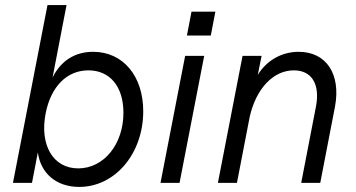

<svg xmlns="http://www.w3.org/2000/svg" viewBox="-20 -720 1400 756"><path d="M292 16C433 16 544 -115 544 -282C544 -421 464 -516 347 -516C275 -516 220 -481 187 -415L242 -700H167L31 0H106L129 -120C140 -38 201 16 292 16ZM288 -57C189 -57 135 -149 160 -275C181 -380 244 -443 328 -443C413 -443 466 -379 466 -276C466 -152 389 -57 288 -57Z M612 0H687L784 -500H709ZM716 -580H810L828 -674H734Z M1224 -300 1166 0H1241L1299 -300C1323 -428 1265 -516 1156 -516C1088 -516 1029 -481 995 -425L1010 -500H935L838 0H913L963 -259C988 -371 1056 -443 1137 -443C1208 -443 1241 -388 1224 -300Z"/></svg>

Font: Uncut Sans
Style: Italic
Weight: 400
Italic angle: -11°
Designer: Kasper Nordkvist
Foundry: UNCUT.wtf
Version: Version 1.304;Glyphs 3.2 (3246)